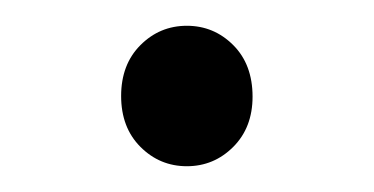

<svg xmlns="http://www.w3.org/2000/svg" viewBox="-20 -116 290 149"><path d="M125 13Q104 13 89 -2Q74 -17 74 -41.5Q74 -66 89 -81Q104 -96 125 -96Q146 -96 161 -81Q176 -66 176 -41Q176 -17 161 -2Q146 13 125 13Z"/></svg>

Font: GenSekiGothic TW L
Style: Regular
Weight: 300
Version: Version 1.501;PS 1;hotconv 16.6.51;makeotf.lib2.5.65220